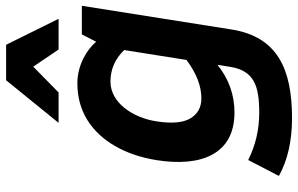

<svg xmlns="http://www.w3.org/2000/svg" viewBox="-198 -608 999 644"><g transform="rotate(-90 302.0 -286.5)"><path d="M344.5 -527C298.5 -527 257.6 -516 221.7 -494C151.3 -450.7 103.2 -367.3 86.3 -261C62.7 -111.7 106.3 0 246 0C305.3 0 358.7 -19 406 -57L399.4 -15C386.5 66.4 335.1 83 244.9 83C188.9 83 136.1 70.7 86.7 46L33.4 149C86.1 178.3 150.8 193 227.4 193C392.8 193 500.3 143.5 524.6 -10L604.1 -512H508.1L483.5 -464C457 -495.5 404.4 -527 344.5 -527ZM349.9 -416C390.6 -416 425.8 -400.7 455.6 -370L422.5 -161C377.9 -127.7 334.9 -111 293.6 -111C263.6 -111 241.2 -123.3 226.4 -148C211.7 -172.7 208.4 -211 216.7 -263C229 -340.7 278.6 -416 349.9 -416ZM457.4 -590H560.4L473.3 -766H354.3L211.4 -590H313.4L399.9 -675Z"/></g></svg>

Font: Fog Sans
Style: It
Weight: 700
Foundry: Intel Corporation
Version: Version 1.00